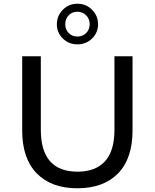

<svg xmlns="http://www.w3.org/2000/svg" viewBox="-20 -1002 831 1030"><path d="M99 -302V-700H199V-306Q199 -81 396 -81Q492 -81 543 -136.5Q594 -192 594 -306V-700H691V-302Q691 -151 613 -71.5Q535 8 395 8Q255 8 177 -72Q99 -152 99 -302ZM285 -872Q285 -917 317 -949.5Q349 -982 395 -982Q442 -982 474 -949.5Q506 -917 506 -872Q506 -827 474 -795.5Q442 -764 395 -764Q349 -764 317 -795.5Q285 -827 285 -872ZM461 -872Q461 -901 442 -920Q423 -939 395 -939Q367 -939 348.5 -920Q330 -901 330 -872Q330 -844 348.5 -825Q367 -806 395 -806Q424 -806 442.5 -825Q461 -844 461 -872Z"/></svg>

Font: Idrija
Style: Regular
Weight: 500
Designer: Julieta Ulanovsky
Foundry: Julieta Ulanovsky
Version: Version 7.200